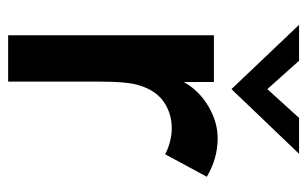

<svg xmlns="http://www.w3.org/2000/svg" viewBox="-158 -578 737 460"><g transform="rotate(90 210.0 -348.5)"><path d="M65 -493H177V-421Q198 -458 235.5 -480Q273 -502 312 -502Q360 -502 404 -476L350 -376Q338 -383 321 -387.5Q304 -392 288 -392Q253 -392 225.5 -373.5Q198 -355 186 -317Q176 -290 176 -218V0H65ZM40 -697H126L194 -621L263 -697H349L194 -535Z"/></g></svg>

Font: Hanken Grotesk SemiBold
Style: Regular
Weight: 600
Designer: Alfredo Marco Pradil
Foundry: Hanken Design Co.
Version: Version 3.014